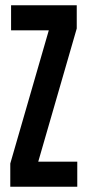

<svg xmlns="http://www.w3.org/2000/svg" viewBox="-20 -708 332 728"><path d="M19 0V-88L165 -593H22V-688H271V-600L125 -95H273V0Z"/></svg>

Font: Saira UltraCondensed
Style: Bold
Weight: 700
Width: 1
Designer: Hector Gatti with collaboration of the Omnibus-Type team
Foundry: Omnibus-Type
Version: Version 1.101